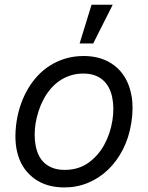

<svg xmlns="http://www.w3.org/2000/svg" viewBox="-20 -793 637 824"><path d="M51.8 -275.6Q57.9 -312.9 70.3 -347.7Q82.7 -382.5 101 -413.4Q119.3 -444.2 143.6 -469.8Q168 -495.4 197.8 -513.7Q227.6 -532 263 -542.3Q298.3 -552.6 338.8 -552.6Q395.2 -552.6 438.2 -531.8Q481.2 -511 508 -473.2Q534.8 -435.4 544.4 -382.3Q554 -329.2 543.3 -264.2Q533.4 -202.4 507.5 -151.6Q481.5 -100.9 443.7 -64.6Q405.9 -28.4 358.1 -8.5Q310.4 11.4 256.4 11.4Q181.1 11.4 130.3 -24.5Q78.1 -61.1 58.1 -124.3Q38 -187.5 51.8 -275.6ZM133.5 -165.5Q138.1 -142.8 147.7 -123.9Q157.3 -105.1 172.8 -91.8Q188.2 -78.5 209.3 -71.2Q230.5 -63.9 257.8 -63.9Q315.7 -63.9 358 -93.4Q400.9 -123.6 427 -171Q453.1 -218.4 462.4 -275.6Q470.9 -329.5 461.6 -375Q457 -398.1 447.1 -416.9Q437.1 -435.7 421.9 -449.2Q406.6 -462.7 385.7 -470Q364.7 -477.3 337.4 -477.3Q307.5 -477.3 282 -468.9Q256.4 -460.6 235.3 -446Q214.1 -431.5 197.1 -411.4Q180 -391.3 167.3 -367.5Q154.5 -343.8 146 -317.5Q137.4 -291.2 132.8 -264.2Q124.3 -211.6 133.5 -165.5ZM321.7 -606.5 372.9 -772.7H463.8L380 -606.5Z"/></svg>

Font: Inter P
Style: Italic
Weight: 400
Italic angle: -9.40001°
Designer: Rasmus Andersson
Foundry: rsms
Version: Version 3.018;git-588b23468